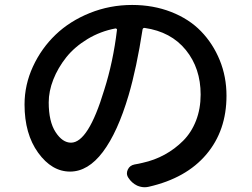

<svg xmlns="http://www.w3.org/2000/svg" viewBox="-20 -746 1040 791"><path d="M272.5 -158.2Q343.8 -158.2 409.2 -375Q446.3 -491.2 461.9 -623Q462.9 -625 460.4 -627Q458 -628.9 456.1 -628.9Q393.6 -617.2 340.3 -585Q287.1 -552.7 252.9 -509.8Q218.8 -466.8 199.7 -418.5Q180.7 -370.1 180.7 -324.2Q180.7 -245.1 209 -201.7Q237.3 -158.2 272.5 -158.2ZM592.8 23.4Q584 25.4 576.2 25.4Q560.5 25.4 544.9 18.6Q522.5 7.8 508.8 -13.7Q502.9 -22.5 502.9 -32.2Q502.9 -40 506.8 -47.9Q514.6 -64.5 534.2 -68.4Q551.8 -71.3 567.4 -75.2Q616.2 -85.9 658.2 -108.9Q700.2 -131.8 734.4 -166Q768.6 -200.2 787.6 -249Q806.6 -297.9 806.6 -356.4Q806.6 -464.8 745.6 -540Q684.6 -615.2 576.2 -630.9Q569.3 -631.8 567.4 -625Q543 -466.8 509.8 -353.5Q464.8 -201.2 403.8 -120.1Q342.8 -39.1 268.6 -39.1Q193.4 -39.1 137.2 -116.7Q81.1 -194.3 81.1 -315.4Q81.1 -396.5 115.7 -471.7Q150.4 -546.9 209 -603Q267.6 -659.2 350.1 -692.4Q432.6 -725.6 524.4 -725.6Q611.3 -725.6 685.1 -696.8Q758.8 -668 808.1 -617.2Q857.4 -566.4 885.3 -498Q913.1 -429.7 913.1 -351.6Q913.1 -208 830.1 -109.9Q747.1 -11.7 592.8 23.4Z"/></svg>

Font: Gen Jyuu Gothic Medium
Style: Regular
Weight: 500
Designer: [Source Han Sans]
Ryoko NISHIZUKA  (kana & ideographs); Paul D. Hunt (Latin, Greek & Cyrillic); Wenlong ZHANG  (bopomofo
Version: Version 1.002.20150607